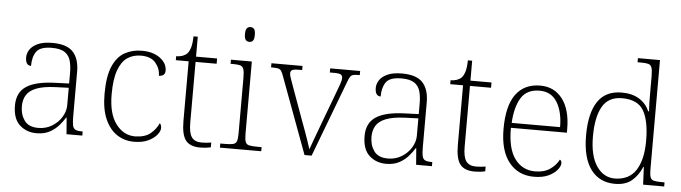

<svg xmlns="http://www.w3.org/2000/svg" viewBox="-48 -956 4124 1162"><g transform="rotate(5 2014.5 -375.0)"><path d="M199 10Q138 10 96.5 -28Q55 -66 55 -147Q55 -226 111.5 -263Q168 -300 287 -304L370 -307V-371Q370 -413 361.5 -444.5Q353 -476 327 -494.5Q301 -513 248 -513Q177 -513 154 -480.5Q131 -448 131 -393Q97 -393 97 -443Q97 -466 111.5 -489Q126 -512 159.5 -527.5Q193 -543 248 -543Q337 -543 374.5 -501.5Q412 -460 412 -383V-111Q412 -75 416 -56.5Q420 -38 432.5 -31.5Q445 -25 471 -25H477V0H381L373 -100H370Q356 -77 334 -51.5Q312 -26 279 -8Q246 10 199 10ZM207 -23Q254 -23 291 -46Q328 -69 349 -104Q370 -139 370 -174V-281L289 -278Q216 -275 174 -258.5Q132 -242 114.5 -213.5Q97 -185 97 -145Q97 -95 122.5 -59Q148 -23 207 -23Z M791 10Q734 10 688.5 -19.5Q643 -49 616 -109.5Q589 -170 589 -263Q589 -370 615.5 -431Q642 -492 688 -517.5Q734 -543 792 -543Q860 -543 902.5 -511.5Q945 -480 945 -435Q945 -402 907 -401Q907 -444 878.5 -478.5Q850 -513 789 -513Q742 -513 707 -489.5Q672 -466 652 -411.5Q632 -357 632 -264Q632 -147 678.5 -85Q725 -23 795 -23Q855 -24 888 -51Q921 -78 938 -116Q948 -105 948 -86Q948 -68 930 -45.5Q912 -23 877 -6.5Q842 10 791 10Z M1194 10Q1132 10 1105.5 -24Q1079 -58 1079 -142V-504H1001V-528Q1043 -528 1067 -551Q1078 -562 1086 -586.5Q1094 -611 1095 -657H1121V-536H1249V-504H1121V-134Q1121 -72 1139.5 -46.5Q1158 -21 1199 -21Q1229 -21 1258 -26V3Q1227 10 1194 10Z M1434 -653Q1421 -653 1412.5 -662.5Q1404 -672 1404 -698Q1404 -724 1412.5 -733.5Q1421 -743 1434 -743Q1448 -743 1456 -733.5Q1464 -724 1464 -698Q1464 -672 1456 -662.5Q1448 -653 1434 -653ZM1313 0V-25H1340Q1373 -25 1390 -29Q1407 -33 1412.5 -48Q1418 -63 1418 -97V-435Q1418 -471 1412 -487Q1406 -503 1391 -507Q1376 -511 1348 -511H1333V-536H1460V-98Q1460 -64 1465.5 -48.5Q1471 -33 1487.5 -29Q1504 -25 1538 -25H1564V0Z M1656 -462Q1648 -485 1641 -495.5Q1634 -506 1620 -508.5Q1606 -511 1579 -511V-536H1768V-511H1746Q1715 -511 1706 -504.5Q1697 -498 1697 -485Q1697 -473 1705.5 -450.5Q1714 -428 1721 -407L1795 -203Q1806 -175 1817 -143.5Q1828 -112 1838 -83.5Q1848 -55 1853 -37Q1860 -56 1875.5 -99Q1891 -142 1915 -206L1978 -374Q1994 -417 2003.5 -443Q2013 -469 2013 -484Q2013 -498 2003.5 -504.5Q1994 -511 1962 -511H1936V-536H2118V-511H2114Q2090 -511 2078 -508Q2066 -505 2059 -493.5Q2052 -482 2043 -457L1870 0H1827Z M2323 10Q2262 10 2220.5 -28Q2179 -66 2179 -147Q2179 -226 2235.5 -263Q2292 -300 2411 -304L2494 -307V-371Q2494 -413 2485.5 -444.5Q2477 -476 2451 -494.5Q2425 -513 2372 -513Q2301 -513 2278 -480.5Q2255 -448 2255 -393Q2221 -393 2221 -443Q2221 -466 2235.5 -489Q2250 -512 2283.5 -527.5Q2317 -543 2372 -543Q2461 -543 2498.5 -501.5Q2536 -460 2536 -383V-111Q2536 -75 2540 -56.5Q2544 -38 2556.5 -31.5Q2569 -25 2595 -25H2601V0H2505L2497 -100H2494Q2480 -77 2458 -51.5Q2436 -26 2403 -8Q2370 10 2323 10ZM2331 -23Q2378 -23 2415 -46Q2452 -69 2473 -104Q2494 -139 2494 -174V-281L2413 -278Q2340 -275 2298 -258.5Q2256 -242 2238.5 -213.5Q2221 -185 2221 -145Q2221 -95 2246.5 -59Q2272 -23 2331 -23Z M2861 10Q2799 10 2772.5 -24Q2746 -58 2746 -142V-504H2668V-528Q2710 -528 2734 -551Q2745 -562 2753 -586.5Q2761 -611 2762 -657H2788V-536H2916V-504H2788V-134Q2788 -72 2806.5 -46.5Q2825 -21 2866 -21Q2896 -21 2925 -26V3Q2894 10 2861 10Z M3221 10Q3125 10 3069 -60.5Q3013 -131 3013 -262Q3013 -404 3064.5 -473.5Q3116 -543 3212 -543Q3298 -543 3347.5 -477.5Q3397 -412 3397 -294V-273H3057Q3056 -147 3102 -85Q3148 -23 3225 -23Q3281 -23 3316.5 -48Q3352 -73 3369 -107Q3380 -101 3380 -86Q3380 -68 3362 -45.5Q3344 -23 3309 -6.5Q3274 10 3221 10ZM3353 -303Q3353 -396 3317.5 -454Q3282 -512 3211 -512Q3133 -512 3098.5 -455.5Q3064 -399 3059 -303Z M3713 10Q3619 10 3566.5 -60.5Q3514 -131 3514 -267Q3514 -402 3561.5 -473Q3609 -544 3707 -544Q3771 -544 3813.5 -517.5Q3856 -491 3876 -445H3881Q3879 -472 3878.5 -499.5Q3878 -527 3878 -548V-659Q3878 -695 3872 -711Q3866 -727 3851 -731Q3836 -735 3808 -735H3786V-760H3920V-97Q3920 -64 3925.5 -48.5Q3931 -33 3947.5 -29Q3964 -25 3998 -25H4012V0H3884L3879 -107H3876Q3854 -55 3816 -22.5Q3778 10 3713 10ZM3712 -22Q3798 -24 3838.5 -88Q3879 -152 3879 -265Q3879 -386 3843.5 -448Q3808 -510 3712 -510Q3629 -510 3592.5 -446Q3556 -382 3556 -264Q3556 -147 3599 -84Q3642 -21 3712 -22Z"/></g></svg>

Font: Noto Serif Malayalam ExtraLight
Style: Regular
Weight: 200
Designer: Indian type Foundry, Jelle Bosma, Monotype Design Team
Foundry: Monotype Imaging Inc.
Version: Version 2.104; ttfautohint (v1.8.4.7-5d5b)